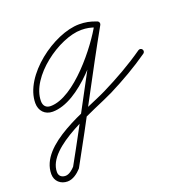

<svg xmlns="http://www.w3.org/2000/svg" viewBox="-144 -363 733 768"><g transform="rotate(-20 222.0 21.5)"><path d="M350.2 -236.7C352.6 -242.9 349.5 -249.8 343.3 -252.2C319.7 -261.3 299.1 -265.5 273.3 -265.5C165.7 -265.5 1.1 -145.6 1.1 -28.8C1.1 3.6 22.1 27.1 55.4 27.1C171.5 27.1 304.2 -143.9 352.6 -234.3C355.7 -240.2 353.5 -247.5 347.7 -250.6C341.8 -253.7 334.5 -251.5 331.4 -245.7C331.4 -245.7 331.4 -245.7 331.4 -245.7C289.2 -166.7 156.6 3.1 55.4 3.1C35.4 3.1 25.1 -9.5 25.1 -28.8C25.1 -131.9 179 -241.5 273.3 -241.5C296.2 -241.5 313.9 -237.8 334.7 -229.8C340.9 -227.4 347.8 -230.5 350.2 -236.7ZM331.5 -245.9C331.5 -245.9 331.5 -245.9 331.5 -245.9C236.9 -77.7 149.6 94.6 55.5 263.2C55.5 263.2 55.9 262.6 56.3 262C56.8 261.5 57.2 260.9 57.1 260.9C47.4 271.6 31.5 285.7 16 285.7C-0.1 285.7 -11.9 276.7 -11.9 259.8C-11.9 151.7 218.7 77 301.7 35.1C361.6 4.8 419.9 -28.6 474.9 -67.2C480.3 -71 481.6 -78.5 477.8 -83.9C474 -89.3 466.5 -90.6 461.1 -86.8C402.9 -46 340.9 -11.1 277.3 20.5C183.2 67.2 -35.9 132.6 -35.9 259.8C-35.9 290 -13.2 309.7 16 309.7C38.9 309.7 60.1 293.3 74.9 277.1C74.9 277.1 75.3 276.5 75.7 276C76.1 275.4 76.5 274.9 76.5 274.8C170.5 106.3 257.9 -66 352.5 -234.1C355.7 -239.9 353.7 -247.2 347.9 -250.5C342.1 -253.7 334.8 -251.7 331.5 -245.9Z"/></g></svg>

Font: FRB American Cursive Guidelines Arrows Light
Style: Italic
Weight: 300
Italic angle: -25°
Version: Version 2.0;Modular Font Editor K font №1